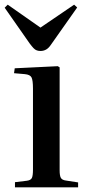

<svg xmlns="http://www.w3.org/2000/svg" viewBox="-26 -801 381 821"><path d="M38 0V-22L88 -28Q105 -30 110 -39.5Q115 -49 115 -76V-422Q115 -457 109 -469.5Q103 -482 80 -484L34 -488L37 -509L221 -518L229 -513V-73Q229 -49 234.5 -40Q240 -31 256 -29L308 -21V0ZM147 -583Q139 -583 131.5 -585.5Q124 -588 117 -595.5Q110 -603 101 -615L-6 -768L7 -781L147 -683L291 -781L304 -769L192 -610Q182 -595 171 -589Q160 -583 147 -583Z"/></svg>

Font: Literata 60pt Medium
Style: Regular
Weight: 500
Designer: Latin by Veronika Burian and Jose Scaglione. Greek by Irene Vlachou. Cyrillic by Vera Evstafieva.
Foundry: TypeTogether
Version: Version 3.103;gftools[0.9.29]